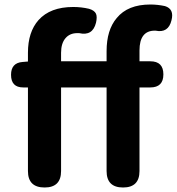

<svg xmlns="http://www.w3.org/2000/svg" viewBox="-20 -832 784 852"><path d="M178 0Q104 0 104 -73V-444H83Q29 -444 29 -500Q29 -553 80 -557L104 -559V-598Q104 -690 151 -743Q203 -801 305 -801Q341 -801 375 -793Q399 -786 406 -771Q412 -757 406 -731Q391 -671 331 -685Q327 -685 323 -685Q290 -685 271 -663Q251 -640 251 -598V-560H352H453V-605Q453 -699 498 -752Q547 -812 647 -812Q679 -812 712 -805Q754 -792 741 -742Q727 -684 670 -696Q669 -696 667 -696Q599 -696 599 -608V-560H647Q705 -560 705 -502Q705 -444 647 -444H599V-73Q599 0 526 0Q453 0 453 -73V-444H251V-73Q251 0 178 0Z"/></svg>

Font: GenSenRounded JP B
Style: Regular
Weight: 700
Version: Version 1.501;PS 1;hotconv 16.6.51;makeotf.lib2.5.65220